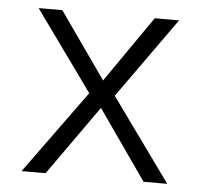

<svg xmlns="http://www.w3.org/2000/svg" viewBox="-44 -575 656 621"><g transform="rotate(5 284.5 -265.0)"><path d="M48 0 244 -270 57 -530H134L285 -315L434 -530H513L327 -269L521 0H444L286 -226L126 0Z"/></g></svg>

Font: Geist Light
Style: Regular
Weight: 400
Designer: Basement.studio, Andrés Briganti, Mateo Zaragoza
Foundry: Basement.studio, Vercel, Andrés Briganti, Guido Ferreyra, Mateo Zaragoza
Version: Version 1.401